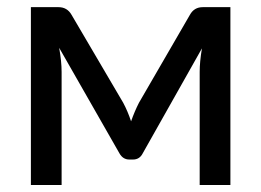

<svg xmlns="http://www.w3.org/2000/svg" viewBox="-20 -530 748 550"><path d="M640 0H552V-324Q552 -353.5 558.5 -391.5L389 -91Q380 -73 361 -73H350.5Q332 -73 322 -91L149.5 -393Q156.5 -354 156.5 -324V0H68.5V-509.5H147.5Q172.5 -509.5 185 -487.5L333 -235.5Q346 -211 355.5 -182.5Q365.5 -211 378 -235.5L524 -487.5Q536 -509.5 561 -509.5H640Z"/></svg>

Font: Verano Sans Medium
Style: Regular
Weight: 500
Designer: Lukasz Dziedzic with Adam Twardoch and Botio Nikoltchev
Foundry: tyPoland Lukasz Dziedzic
Version: Version 3.001;December 28, 2019;FontCreator 12.0.0.2547 64-b